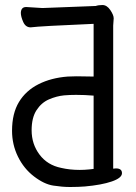

<svg xmlns="http://www.w3.org/2000/svg" viewBox="-20 -723 540 765"><path d="M255 22Q229 22 192.5 16.5Q156 11 115.5 -20Q75 -51 51.5 -99Q28 -147 28 -202Q28 -271 55.5 -316.5Q83 -362 133.5 -387.5Q184 -413 250 -418Q265 -419 285 -419L353 -418V-628Q140 -619 102 -614Q82 -614 72.5 -635.5Q63 -657 63 -672Q64 -695 84 -695H85L149 -691L357 -699H361Q372 -703 388 -703Q406 -703 419.5 -683Q433 -663 433 -650L431 -621V-51L442 -52Q466 -52 466 -33Q466 -14 425.5 0Q385 14 318 20Q291 22 265 22ZM298 -46Q316 -46 336 -48L353 -50V-342Q318 -345 283 -345Q258 -345 235 -343Q205 -340 175 -327Q145 -314 125.5 -284Q106 -254 106 -204Q106 -149 137.5 -107Q169 -65 224 -54Q258 -46 298 -46Z"/></svg>

Font: LXGW WenKai Mono TC
Style: Bold
Weight: 700
Designer: LXGW / Fontworks Inc.
Foundry: LXGW / Fontworks Inc.
Version: Version 1.330